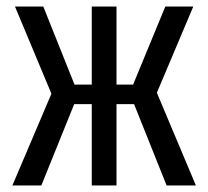

<svg xmlns="http://www.w3.org/2000/svg" viewBox="-20 -570 640 590"><path d="M18 0 138 -282 26 -550H113L209 -310H262V-550H338V-310H389L488 -550H574L462 -285L582 0H492L392 -250H338V0H262V-250H208L107 0Z"/></svg>

Font: NKDuy Mono
Style: Regular
Weight: 400
Monospace: yes
Designer: NKDuy
Foundry: NKDuy
Version: Version 2.251; ttfautohint (v1.8.4.7-5d5b)